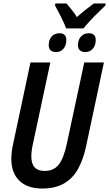

<svg xmlns="http://www.w3.org/2000/svg" viewBox="-20 -1073 627 1103"><path d="M360 -910Q350 -937 331 -975Q312 -1013 296 -1041L298 -1053H362Q374 -1039 390 -1019.5Q406 -1000 422 -975Q449 -999 473 -1018Q497 -1037 519 -1053H587L586 -1042Q569 -1025 544 -1001Q519 -977 496 -952Q473 -927 460 -910ZM303 -774Q260 -774 260 -814Q260 -844 276.5 -863Q293 -882 322 -882Q361 -882 361 -843Q361 -813 345 -793.5Q329 -774 303 -774ZM471 -774Q428 -774 428 -814Q428 -844 445 -863Q462 -882 490 -882Q530 -882 530 -843Q530 -813 513.5 -793.5Q497 -774 471 -774ZM222 10Q137 10 91 -35Q45 -80 45 -160Q45 -198 55 -244L155 -714H269L168 -241Q164 -223 162 -205.5Q160 -188 160 -174Q160 -91 236 -91Q289 -91 317.5 -127.5Q346 -164 363 -243L464 -714H577L474 -230Q458 -156 428 -102Q398 -48 347.5 -19Q297 10 222 10Z"/></svg>

Font: Noto Sans Condensed SemiBold
Style: Italic
Weight: 600
Width: 3
Italic angle: -12°
Designer: Monotype Design Team
Foundry: Monotype Imaging Inc.
Version: Version 2.013; ttfautohint (v1.8.4.7-5d5b)